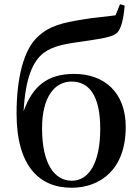

<svg xmlns="http://www.w3.org/2000/svg" viewBox="-20 -868 655 904"><path d="M318 -17C237 -17 178 -96 178 -264C178 -414 239 -484 317 -484C398 -484 452 -420 452 -262C452 -102 399 -17 318 -17ZM317 16C451 16 572 -69 572 -270C572 -432 472 -520 329 -520C205 -520 134 -464 91 -344C100 -501 134 -580 187 -620C232 -652 285 -662 383 -675C454 -686 510 -692 533 -715C552 -737 562 -782 567 -842L545 -848L524 -796C478 -789 418 -785 368 -776C276 -761 213 -747 159 -696C92 -636 58 -502 58 -334C58 -86 165 16 317 16Z"/></svg>

Font: Noto Serif CJK KR SemiBold
Style: Regular
Weight: 600
Designer: Ryoko NISHIZUKA 西塚涼子 (kana & ideographs); Frank Grießhammer (Latin, Greek & Cyrillic); Wenlong ZHANG 张文龙 (bopomofo); San
Foundry: Adobe
Version: Version 2.001;hotconv 1.1.0;makeotfexe 2.6.0